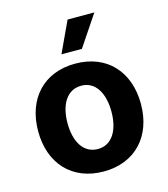

<svg xmlns="http://www.w3.org/2000/svg" viewBox="-116 -868 846 969"><g transform="rotate(-15 307.0 -383.0)"><path d="M306.8 10.7C472.3 10.7 575.3 -102.6 575.3 -270.6C575.3 -439.6 472.3 -552.6 306.8 -552.6C141.3 -552.6 38.4 -439.6 38.4 -270.6C38.4 -102.6 141.3 10.7 306.8 10.7ZM192.1 -271.7C192.1 -366.8 231.2 -437.1 307.5 -437.1C382.5 -437.1 421.5 -366.8 421.5 -271.7C421.5 -176.5 382.5 -106.5 307.5 -106.5C231.2 -106.5 192.1 -176.5 192.1 -271.7ZM252.5 -615.8H359.4L467.7 -777.3H327.8Z"/></g></svg>

Font: GiG Sans
Style: Bold
Weight: 700
Designer: Andreas Faust
Version: Version 1.100;FEAKit 1.0